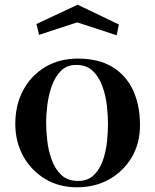

<svg xmlns="http://www.w3.org/2000/svg" viewBox="-20 -790 660 816"><path d="M439 -263Q439 -232 435 -190.5Q431 -149 418 -110.5Q405 -72 379.5 -46.5Q354 -21 312 -21Q267 -21 240 -47Q213 -73 199 -113Q185 -153 180.5 -195.5Q176 -238 176 -271Q176 -301 181 -342.5Q186 -384 199.5 -423Q213 -462 238 -488Q263 -514 304 -514Q349 -514 375.5 -487.5Q402 -461 416 -421Q430 -381 434.5 -338.5Q439 -296 439 -263ZM575 -258Q575 -343 545.5 -406.5Q516 -470 457.5 -505.5Q399 -541 311 -541Q231 -541 171 -504.5Q111 -468 78 -405.5Q45 -343 45 -264Q45 -188 78.5 -127Q112 -66 171 -30Q230 6 307 6Q384 6 444.5 -28Q505 -62 540 -121.5Q575 -181 575 -258ZM485 -686 310 -770 135 -688 146 -642 308 -695 476 -640Z"/></svg>

Font: UoqMunThenKhung
Style: Regular
Weight: 400
Designer: Font-Kai, 金井和夫, 宇文滿月
Foundry: Kazuo Kanai, Moonlit Owen
Version: Version 1.197